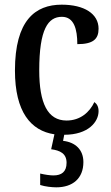

<svg xmlns="http://www.w3.org/2000/svg" viewBox="-20 -567 476 822"><path d="M221 235C291 235 337 197 337 127C337 74 303 42 250 36L255 10C359 10 402 -46 402 -91C402 -110 395 -122 384 -130C364 -87 324 -51 265 -51C184 -51 148 -125 148 -266C148 -443 186 -495 245 -495C297 -495 311 -442 311 -378C378 -378 402 -399 402 -444C402 -508 341 -547 244 -547C131 -547 44 -480 44 -265C44 -88 112 -7 213 8L199 72C237 77 265 90 265 130C265 169 243 184 209 184C194 184 173 181 152 176V225C173 232 203 235 221 235Z"/></svg>

Font: Noto Serif Ethiopic Condensed Medium
Style: Regular
Weight: 500
Width: 3
Designer: Monotype Design Team
Foundry: Monotype Imaging Inc.
Version: Version 2.102